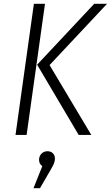

<svg xmlns="http://www.w3.org/2000/svg" viewBox="-20 -705 579 1003"><path d="M61 0 157 -685H215L119 0ZM391 0 174 -367 472 -685H539L239 -365L457 0ZM267 123Q267 137 261.5 150Q256 163 240 190L189 278H155L201 163Q184 151 184 130Q184 111 196.5 98Q209 85 228 85Q246 85 256.5 96Q267 107 267 123Z"/></svg>

Font: Fira Sans Condensed Light
Style: Italic
Weight: 300
Width: 3
Italic angle: -8°
Designer: Carrois Corporate & Edenspiekermann AG
Foundry: Carrois Corporate GbR & Edenspiekermann AG
Version: Version 4.203